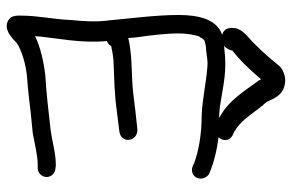

<svg xmlns="http://www.w3.org/2000/svg" viewBox="-172 -708 886 583"><g transform="rotate(90 271.5 -417.0)"><path d="M26 -516C26 -449 36 -373 42 -308C48 -264 45 -228 41 -185V-184C39 -138 28 -86 28 -41C28 -29 26 -10 40 0C71 21 103 -18 111 -24C131 -39 178 -53 218 -56C252 -58 290 -63 325 -67L385 -73C418 -79 452 -88 481 -88H488C503 -86 518 -99 518 -115C518 -128 508 -141 491 -142L483 -143H482C444 -143 413 -132 373 -127C321 -121 261 -114 209 -111C165 -106 124 -96 90 -80C96 -147 113 -222 105 -298C110 -300 116 -303 120 -311C134 -314 150 -317 164 -318C224 -321 259 -320 324 -329L380 -336C421 -342 409 -398 367 -390L312 -384C276 -379 247 -376 226 -375C179 -373 139 -373 96 -363L94 -387C88 -428 82 -477 82 -516C82 -540 86 -565 92 -580H94V-581C94 -583 99 -591 103 -594L117 -598C122 -599 129 -599 138 -600L161 -603C169 -604 177 -604 186 -603C235 -599 275 -589 328 -586H329C390 -586 441 -576 476 -563C480 -561 492 -553 506 -558C531 -568 525 -601 507 -609C477 -622 439 -632 397 -637C398 -638 399 -638 399 -639C408 -650 410 -668 393 -679L378 -686V-687C366 -692 349 -709 339 -721L319 -747C313 -756 306 -764 302 -769V-770C296 -775 290 -783 289 -785C281 -802 271 -834 233 -839C212 -842 190 -832 181 -822C158 -794 139 -771 114 -747C101 -732 71 -714 66 -688V-687C64 -672 65 -654 86 -648C39 -632 26 -577 26 -516ZM221 -766C222 -765 224 -761 225 -759C254 -721 284 -667 339 -639H332C323 -640 311 -640 306 -641C262 -647 211 -661 154 -657C142 -656 130 -655 120 -654C129 -662 133 -673 134 -678V-679C166 -704 195 -735 221 -766Z"/></g></svg>

Font: Stray Cat
Style: BdExt
Weight: 700
Version: Version 1.0